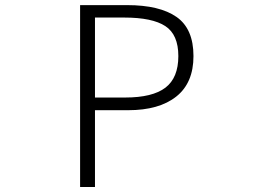

<svg xmlns="http://www.w3.org/2000/svg" viewBox="-20 -749 1040 769"><path d="M300.8 0V-728.5H489.3Q619.1 -728.5 687 -681.2Q754.9 -633.8 754.9 -524.4Q754.9 -417 686 -362.3Q617.2 -307.6 493.2 -307.6H360.4V0ZM360.4 -358.4H481.4Q590.8 -358.4 642.6 -397.9Q694.3 -437.5 694.3 -524.4Q694.3 -610.4 642.1 -644.5Q589.8 -678.7 477.5 -678.7H360.4Z"/></svg>

Font: GenEi Gothic M Light
Style: Regular
Weight: 300
Designer: o_tamon (Modified); [Source Han Sans]
Ryoko NISHIZUKA  (kana & ideographs); Paul D. Hunt (Latin, Greek & Cyrillic); Wenl
Version: Version 1.1a;Original Version 1.004